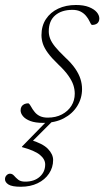

<svg xmlns="http://www.w3.org/2000/svg" viewBox="-72 -470 411 750"><path d="M9.5 259.5Q-25 259.5 -38.8 250.8Q-52.5 242 -52.5 230Q-52.5 221 -46.5 214.8Q-40.5 208.5 -33 208.5Q-24 208.5 -17.2 216.2Q-10.5 224 -1 231.8Q8.5 239.5 26.5 239.5Q62 239.5 83.2 220.5Q104.5 201.5 104.5 172.5Q104.5 152 84 135Q63.5 118 13.5 104.5L14 102.5L114 0H136.5L50.5 86L46 76Q95 90.5 115.2 111.5Q135.5 132.5 135.5 155Q135.5 184 119.5 208Q103.5 232 75 245.8Q46.5 259.5 9.5 259.5ZM39 -66.5Q44.5 -63 49.5 -53.2Q54.5 -43.5 63.5 -32.5Q72 -22 84.5 -16.2Q97 -10.5 114.5 -10.5Q146 -10.5 169.8 -23Q193.5 -35.5 206.8 -56.5Q220 -77.5 220 -104Q220 -121 214.5 -137.8Q209 -154.5 195.2 -174.2Q181.5 -194 155.5 -218.5Q129.5 -243.5 115.2 -263Q101 -282.5 95.5 -299.2Q90 -316 90 -332.5Q90 -369 107.5 -395.5Q125 -422 155.2 -436.2Q185.5 -450.5 224.5 -450.5Q255 -450.5 275.2 -442.5Q295.5 -434.5 305.8 -422.5Q316 -410.5 316 -397.5Q316 -390.5 313 -384.8Q310 -379 303.5 -375.8Q297 -372.5 286.5 -372.5Q282.5 -376 278 -386.2Q273.5 -396.5 264.5 -407.5Q255.5 -418.5 242.5 -425Q229.5 -431.5 211 -431.5Q168.5 -431.5 143.5 -410Q118.5 -388.5 118.5 -347.5Q118.5 -333 124 -318.8Q129.5 -304.5 143.2 -287.5Q157 -270.5 182 -246.5Q207 -223.5 221.5 -202.5Q236 -181.5 242.2 -161.8Q248.5 -142 248.5 -122Q248.5 -86.5 230 -56.2Q211.5 -26 177.5 -8Q143.5 10 96.5 10Q66 10 46.8 2.8Q27.5 -4.5 18 -15.8Q8.5 -27 8.5 -39Q8.5 -47.5 12 -53.5Q15.5 -59.5 22.5 -63Q29.5 -66.5 39 -66.5Z"/></svg>

Font: Newsreader 16pt 16pt ExtraLight
Style: Italic
Weight: 250
Italic angle: -17°
Version: Version 1.003